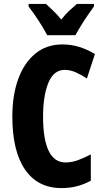

<svg xmlns="http://www.w3.org/2000/svg" viewBox="-20 -951 531 981"><path d="M311 -594Q254 -594 227 -527.5Q200 -461 200 -355Q200 -240 228.5 -180.5Q257 -121 315 -121Q347 -121 378 -132.5Q409 -144 444 -162V-28Q377 10 294 10Q173 10 108 -84.5Q43 -179 43 -356Q43 -464 73 -547Q103 -630 160.5 -677Q218 -724 298 -724Q343 -724 384 -711.5Q425 -699 465 -675L424 -550Q395 -569 367 -581.5Q339 -594 311 -594ZM221 -771Q212 -789 195 -817Q178 -845 159 -872.5Q140 -900 126 -918V-931H215Q230 -917 251.5 -896.5Q273 -876 293 -851Q314 -878 334.5 -897Q355 -916 373 -931H460V-918Q446 -899 427.5 -872Q409 -845 392.5 -818Q376 -791 365 -771Z"/></svg>

Font: Noto Sans Gujarati ExtraCondensed ExtraBold
Style: Regular
Weight: 800
Width: 2
Designer: Jelle Bosma - Monotype Design Team, Universal Thirst
Foundry: Monotype Imaging Inc.
Version: Version 2.106; ttfautohint (v1.8.4.7-5d5b)